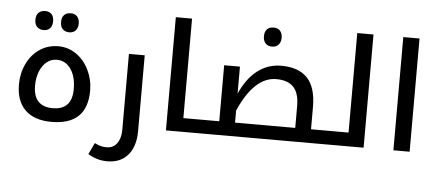

<svg xmlns="http://www.w3.org/2000/svg" viewBox="-60 -902 2927 1284"><g transform="rotate(5 1403.5 -260.0)"><path d="M197 -597Q171 -597 154 -613Q137 -629 137 -661Q137 -694 154 -709.5Q171 -725 197 -725Q225 -725 240.5 -708.5Q256 -692 256 -661Q256 -631 240.5 -614Q225 -597 197 -597ZM369 -597Q341 -597 325 -614Q309 -631 309 -661Q309 -692 325 -708.5Q341 -725 369 -725Q397 -725 412.5 -708Q428 -691 428 -661Q428 -632 412.5 -614.5Q397 -597 369 -597Z M303 10Q188 10 126.5 -49.5Q65 -109 65 -221Q65 -296 96 -361Q127 -425 182 -461.5Q237 -498 306 -498Q370 -498 424 -462Q479 -425 511 -359.5Q543 -294 543 -221Q543 10 303 10ZM304 -82Q433 -82 433 -222Q433 -305 397.5 -356Q362 -407 303 -407Q266 -407 236.5 -383.5Q207 -360 190 -318Q173 -276 173 -222Q173 -82 304 -82Z M697 240Q664 240 633 231.5Q602 223 568 203L605 126Q630 139 647.5 143Q665 147 686 147Q730 147 755 112.5Q780 78 780 22V-488H886V21Q886 123 836.5 181.5Q787 240 697 240Z M1310 -92Q1315 -92 1315 -88V-5Q1315 0 1310 0H1071V-760H1180V-92Z M1728 -620Q1701 -620 1685 -637Q1669 -654 1669 -684Q1669 -715 1684.5 -731.5Q1700 -748 1728 -748Q1757 -748 1772.5 -731Q1788 -714 1788 -684Q1788 -655 1772 -637.5Q1756 -620 1728 -620Z M1300 0Q1295 0 1295 -5V-88Q1295 -92 1300 -92H1421V-468H1527V-287Q1574 -392 1644 -445Q1714 -498 1802 -498Q1919 -498 1978 -435.5Q2037 -373 2037 -241V-92H2169Q2174 -92 2174 -88V-5Q2174 0 2169 0ZM1931 -92V-239Q1931 -325 1893 -365.5Q1855 -406 1777 -406Q1629 -406 1527 -173V-92Z M2159 0Q2154 0 2154 -5V-88Q2154 -92 2159 -92H2289V-760H2398V0Z M2598 -760H2707V0H2598Z"/></g></svg>

Font: Noto Kufi Arabic Medium
Style: Regular
Weight: 500
Designer: Monotype Design Team, David Williams, Khaled Hosny
Foundry: Google LLC
Version: Version 2.109; ttfautohint (v1.8.4.7-5d5b)